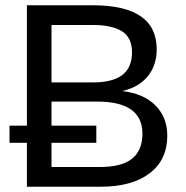

<svg xmlns="http://www.w3.org/2000/svg" viewBox="-20 -708 707 728"><path d="M16.1 -231.4V-166.5H82V0H361.3C440.8 0 502.8 -17 547.4 -51C592 -85 614.3 -132.6 614.3 -193.8C614.3 -239.7 599.4 -277.8 569.8 -307.9C540.2 -338 498 -356.3 443.4 -362.8C485 -372.2 517.3 -390.8 540 -418.5C562.8 -446.1 574.2 -480.3 574.2 -521C574.2 -632.3 493.5 -688 332 -688H82V-231.4ZM520 -201.2C520 -159.2 507 -127.6 481 -106.4C454.9 -85.3 413.4 -74.7 356.4 -74.7H175.3V-166.5H345.2V-231.4H175.3V-322.8H349.1C463.1 -322.8 520 -282.2 520 -201.2ZM480.5 -509.8C480.5 -471 468.2 -442.3 443.6 -423.6C419 -404.9 381.8 -395.5 332 -395.5H175.3V-613.3H332C380.2 -613.3 417 -605.3 442.4 -589.4C467.8 -573.4 480.5 -546.9 480.5 -509.8Z"/></svg>

Font: Arimo
Style: Regular
Weight: 400
Designer: Steve Matteson
Foundry: Monotype Imaging Inc.
Version: Version 1.32